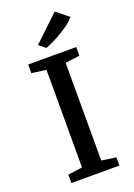

<svg xmlns="http://www.w3.org/2000/svg" viewBox="-141 -782 582 837"><g transform="rotate(-20 150.0 -363.5)"><path d="M39 0V-39L106 -48V-501L39 -510V-550H262V-510L195 -501V-48L262 -38V0ZM138 -591 108 -615 226 -727H227L283 -682Q262 -656 214.5 -628Q167 -600 138 -591Z"/></g></svg>

Font: Aikya Medium
Style: Regular
Weight: 500
Designer: Neelakash Kshetrimayum (Latin subset based on Merriweather by Eben Sorkin)
Foundry: Brand New Type
Version: Version 1.00 b005